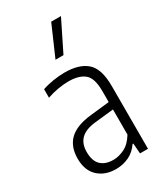

<svg xmlns="http://www.w3.org/2000/svg" viewBox="-202 -890 840 979"><g transform="rotate(-30 218.0 -400.0)"><path d="M181.5 8.5Q117.5 8.5 77.5 -28.8Q37.5 -66 37.5 -135.5Q37.5 -206.5 79.2 -246Q121 -285.5 209 -294.5L319 -306.5V-372Q319 -447.5 287 -474Q255 -500.5 193 -500.5Q166.5 -500.5 133.2 -495Q100 -489.5 66.5 -478V-528Q95 -538 131.5 -543.8Q168 -549.5 199 -549.5Q284.5 -549.5 329 -510.2Q373.5 -471 373.5 -370V0H326.5L322 -60.5H317.5Q294 -25.5 258.8 -8.5Q223.5 8.5 181.5 8.5ZM94.5 -142Q94.5 -89 120.5 -64Q146.5 -39 193.5 -39Q224.5 -39 258.5 -55.2Q292.5 -71.5 319 -115V-263L211 -251.5Q151 -245.5 122.8 -218.2Q94.5 -191 94.5 -142ZM192 -629 270 -808H327.5L239 -629Z"/></g></svg>

Font: Encode Sans Condensed Light
Style: Regular
Weight: 300
Width: 3
Designer: Multiple Designers
Foundry: Impallari Type
Version: Version 3.000; ttfautohint (v1.8.3) -l 8 -r 50 -G 200 -x 14 